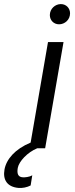

<svg xmlns="http://www.w3.org/2000/svg" viewBox="-110 -726 366 940"><path d="M179 -607C207 -607 233 -629 233 -661C233 -686 214 -706 188 -706C160 -706 134 -683 134 -652C134 -627 153 -607 179 -607ZM-20 194C-1 196 23 191 40 182L48 132C34 141 11 143 0 142C-21 140 -28 125 -23 96C-17 64 24 20 72 0H111L201 -520H125L40 -28C-37 4 -79 54 -88 104C-97 154 -75 189 -20 194Z"/></svg>

Font: Fixel Text 20240404
Style: Italic
Weight: 400
Width: 4
Italic angle: -10°
Designer: AlfaBravo + MacPaw
Foundry: Kyrylo Tkachov, Marchela Mozhyna, Serhii Makarenko, Maria Weinstein, Zakhar Kryvoshyya
Version: Version 1.211;Glyphs 3.2 (3225)